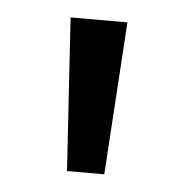

<svg xmlns="http://www.w3.org/2000/svg" viewBox="-32 -802 302 313"><g transform="rotate(5 119.0 -645.0)"><path d="M88 -520 72 -770H165L149 -520Z"/></g></svg>

Font: Bitter Medium
Style: Regular
Weight: 500
Designer: Sol Matas, and Bitter project Authors
Foundry: Sol Matas
Version: Version 2.001